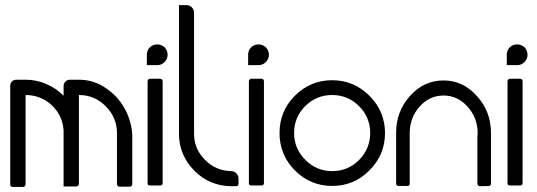

<svg xmlns="http://www.w3.org/2000/svg" viewBox="-20 -736 2124 759"><path d="M502.9 -195.3Q502.9 -132.8 502.9 -7.8Q502.9 -3.9 500 -1Q498 2 493.2 2Q479.5 2 452.1 2Q448.2 2 445.3 -1Q442.4 -3.9 442.4 -7.8Q442.4 -24.4 442.4 -57.6Q442.4 -57.6 442.4 -83Q442.4 -108.4 442.4 -138.7Q442.4 -159.2 442.4 -178.7Q442.4 -197.3 442.4 -209Q442.4 -271.5 398.4 -315.4Q354.5 -360.4 292 -360.4Q292 -310.5 292 -210Q292 -142.6 292 -8.8Q292 -4.9 289.1 -2Q286.1 1 282.2 1Q265.6 1 231.4 1Q231.4 -72.3 231.4 -220.7Q227.5 -279.3 184.6 -320.3Q140.6 -360.4 81.1 -360.4Q81.1 -243.2 81.1 -7.8Q81.1 -2.9 78.1 0Q75.2 2.9 71.3 2.9Q57.6 2.9 30.3 2.9Q25.4 2.9 22.5 0Q20.5 -2.9 20.5 -7.8Q20.5 -136.7 20.5 -396.5Q20.5 -406.2 27.3 -414.1Q34.2 -420.9 44.9 -420.9Q56.6 -420.9 81.1 -420.9Q125 -420.9 164.1 -403.3Q203.1 -386.7 231.4 -357.4Q231.4 -370.1 231.4 -396.5Q231.4 -406.2 239.3 -414.1Q246.1 -420.9 256.8 -420.9Q268.6 -420.9 292 -420.9Q348.6 -420.9 395.5 -389.6Q443.4 -358.4 470.7 -310.5Q486.3 -284.2 494.1 -254.9Q502.9 -225.6 502.9 -195.3Z M601.6 -478.5Q593.8 -478.5 577.1 -478.5Q560.5 -478.5 560.5 -478.5Q560.5 -487.3 560.5 -499Q560.5 -510.7 560.5 -519.5Q560.5 -537.1 572.3 -548.8Q584 -560.5 601.6 -560.5Q618.2 -560.5 630.9 -548.8Q642.6 -536.1 642.6 -519.5Q642.6 -502.9 630.9 -491.2Q619.1 -478.5 601.6 -478.5ZM572.3 -2.9Q568.4 -2.9 565.4 -4.9Q563.5 -7.8 563.5 -11.7Q563.5 -78.1 563.5 -211.9Q563.5 -279.3 563.5 -415Q563.5 -418.9 566.4 -421.9Q569.3 -424.8 573.2 -424.8Q586.9 -424.8 613.3 -424.8Q617.2 -424.8 620.1 -421.9Q623 -418.9 623 -415Q623 -384.8 623 -323.2Q623 -320.3 623 -313.5Q623 -313.5 623 -313.5Q623 -313.5 623 -312.5Q623 -242.2 623 -100.6Q623 -70.3 623 -11.7Q623 -7.8 620.1 -4.9Q618.2 -2.9 614.3 -2.9Q600.6 -2.9 572.3 -2.9Z M747.1 -674.8Q747.1 -556.6 747.1 -319.3Q747.1 -316.4 747.1 -310.5Q747.1 -310.5 747.1 -309.6Q747.1 -309.6 747.1 -308.6Q747.1 -274.4 747.1 -205.1Q748 -145.5 791 -103.5Q834 -60.5 893.6 -59.6Q906.2 -59.6 914.1 -50.8Q922.9 -42 922.9 -30.3Q922.9 -23.4 922.9 -9.8Q922.9 -5.9 920.9 -2.9Q918 0 913.1 0Q907.2 0 893.6 0Q808.6 -1 749 -60.5Q688.5 -121.1 687.5 -205.1Q687.5 -280.3 687.5 -429.7Q687.5 -503.9 687.5 -653.3Q687.5 -663.1 687.5 -683.6Q687.5 -694.3 687.5 -715.8Q697.3 -715.8 716.8 -715.8Q729.5 -715.8 738.3 -707Q747.1 -698.2 747.1 -685.5Q747.1 -682.6 747.1 -674.8Z M1002 -478.5Q994.1 -478.5 977.5 -478.5Q960.9 -478.5 960.9 -478.5Q960.9 -487.3 960.9 -499Q960.9 -510.7 960.9 -519.5Q960.9 -537.1 972.7 -548.8Q984.4 -560.5 1002 -560.5Q1018.6 -560.5 1031.2 -548.8Q1043 -536.1 1043 -519.5Q1043 -502.9 1031.2 -491.2Q1019.5 -478.5 1002 -478.5ZM972.7 -2.9Q968.8 -2.9 965.8 -4.9Q963.9 -7.8 963.9 -11.7Q963.9 -78.1 963.9 -211.9Q963.9 -279.3 963.9 -415Q963.9 -418.9 966.8 -421.9Q969.7 -424.8 973.6 -424.8Q987.3 -424.8 1013.7 -424.8Q1017.6 -424.8 1020.5 -421.9Q1023.4 -418.9 1023.4 -415Q1023.4 -384.8 1023.4 -323.2Q1023.4 -320.3 1023.4 -313.5Q1023.4 -313.5 1023.4 -313.5Q1023.4 -313.5 1023.4 -312.5Q1023.4 -242.2 1023.4 -100.6Q1023.4 -70.3 1023.4 -11.7Q1023.4 -7.8 1020.5 -4.9Q1018.6 -2.9 1014.6 -2.9Q1001 -2.9 972.7 -2.9Z M1293 -1Q1207 -1 1145.5 -62.5Q1085 -124 1085 -210Q1085 -296.9 1145.5 -357.4Q1207 -418.9 1293 -418.9Q1378.9 -418.9 1440.4 -357.4Q1502 -295.9 1502 -210Q1502 -124 1440.4 -62.5Q1379.9 -1 1293 -1ZM1293 -360.4Q1230.5 -360.4 1186.5 -316.4Q1142.6 -272.5 1142.6 -210Q1142.6 -148.4 1187.5 -103.5Q1231.4 -59.6 1293 -59.6Q1355.5 -59.6 1399.4 -103.5Q1443.4 -148.4 1443.4 -210Q1443.4 -272.5 1399.4 -316.4Q1355.5 -360.4 1293 -360.4Z M1920.9 -210Q1920.9 -143.6 1920.9 -10.7Q1920.9 -5.9 1918.9 -2.9Q1916 -1 1912.1 -1Q1900.4 0 1877 0Q1873 0 1870.1 -2.9Q1867.2 -5.9 1867.2 -9.8Q1867.2 -27.3 1867.2 -63.5Q1867.2 -63.5 1867.2 -63.5Q1867.2 -63.5 1867.2 -63.5Q1867.2 -108.4 1867.2 -197.3Q1867.2 -197.3 1867.2 -197.3Q1867.2 -198.2 1867.2 -198.2Q1868.2 -201.2 1868.2 -204.1Q1868.2 -206.1 1868.2 -209Q1868.2 -270.5 1828.1 -314.5Q1789.1 -358.4 1733.4 -358.4Q1677.7 -358.4 1638.7 -314.5Q1599.6 -270.5 1599.6 -209Q1599.6 -197.3 1599.6 -178.7Q1599.6 -159.2 1599.6 -139.6Q1599.6 -109.4 1599.6 -84Q1599.6 -59.6 1599.6 -59.6Q1599.6 -42 1599.6 -6.8Q1597.7 -3.9 1595.7 -2Q1593.8 -1 1590.8 -1Q1579.1 -1 1555.7 -1Q1551.8 -1 1548.8 -2.9Q1545.9 -5.9 1545.9 -10.7Q1545.9 -77.1 1545.9 -210Q1545.9 -295.9 1600.6 -356.4Q1655.3 -418 1733.4 -418Q1810.5 -418 1865.2 -356.4Q1920.9 -295.9 1920.9 -210Z M2024.4 -478.5Q2016.6 -478.5 2000 -478.5Q1983.4 -478.5 1983.4 -478.5Q1983.4 -487.3 1983.4 -499Q1983.4 -510.7 1983.4 -519.5Q1983.4 -537.1 1995.1 -548.8Q2006.8 -560.5 2024.4 -560.5Q2041 -560.5 2053.7 -548.8Q2065.4 -536.1 2065.4 -519.5Q2065.4 -502.9 2053.7 -491.2Q2042 -478.5 2024.4 -478.5ZM1995.1 -2.9Q1991.2 -2.9 1988.3 -4.9Q1986.3 -7.8 1986.3 -11.7Q1986.3 -78.1 1986.3 -211.9Q1986.3 -279.3 1986.3 -415Q1986.3 -418.9 1989.3 -421.9Q1992.2 -424.8 1996.1 -424.8Q2009.8 -424.8 2036.1 -424.8Q2040 -424.8 2043 -421.9Q2045.9 -418.9 2045.9 -415Q2045.9 -384.8 2045.9 -323.2Q2045.9 -320.3 2045.9 -313.5Q2045.9 -313.5 2045.9 -313.5Q2045.9 -313.5 2045.9 -312.5Q2045.9 -242.2 2045.9 -100.6Q2045.9 -70.3 2045.9 -11.7Q2045.9 -7.8 2043 -4.9Q2041 -2.9 2037.1 -2.9Q2023.4 -2.9 1995.1 -2.9Z"/></svg>

Font: Citrica
Style: Regular
Weight: 400
Designer: Mario Otalvaro
Version: Version 1.0